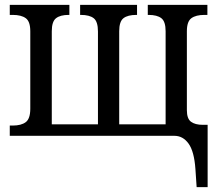

<svg xmlns="http://www.w3.org/2000/svg" viewBox="-20 -556 898 786"><path d="M780 136Q775 64 752 32Q729 0 694 0H20V-42H32Q67 -42 85.5 -56Q104 -70 104 -111V-428Q104 -468 85.5 -481.5Q67 -495 32 -495H20V-536H264V-495H261Q227 -495 209.5 -481.5Q192 -468 192 -428V-47H381V-427Q381 -468 363.5 -481.5Q346 -495 311 -495H308V-536H541V-495H538Q503 -495 485.5 -481.5Q468 -468 468 -428V-47H658V-428Q658 -468 640.5 -481.5Q623 -495 588 -495H585V-536H829V-495H817Q782 -495 763.5 -481.5Q745 -468 745 -428V-105Q745 -70 762 -57.5Q779 -45 810 -45H830V210H785Z"/></svg>

Font: Noto Serif Narrow
Style: Regular
Weight: 400
Width: 4
Designer: Monotype Design Team
Foundry: Monotype Imaging Inc.
Version: Version 1.001